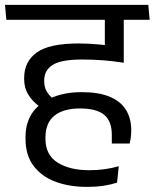

<svg xmlns="http://www.w3.org/2000/svg" viewBox="-37 -652 621 771"><path d="M331 -572.5H556L550.5 -632.5H325.5ZM460 -593.5H385V-478L460 -477.5ZM564 -572.5 558.5 -632.5H-17L-11.5 -572.5ZM384 -591.5V-422L460 -401V-591.5ZM122 -224 176 -255.5Q158 -271 149.2 -287.5Q140.5 -304 140.5 -325.5V-329Q140.5 -370 174.8 -391.5Q209 -413 293.5 -413Q336.5 -413 377.8 -409.8Q419 -406.5 460 -400V-460Q415 -468 368.2 -472.8Q321.5 -477.5 279 -477.5Q160.5 -477.5 110.2 -441Q60 -404.5 60 -339V-334Q60 -299.5 76.2 -272.5Q92.5 -245.5 122 -224ZM433 81.5 440 15.5Q412 23.5 382.8 27.5Q353.5 31.5 321 31.5Q243.5 31.5 194.5 1Q145.5 -29.5 145.5 -95V-99.5Q145.5 -158.5 181.5 -187.5Q217.5 -216.5 284.5 -216.5Q350 -216.5 381 -191.2Q412 -166 412 -110V-75.5H483.5Q487 -89 488.5 -102.2Q490 -115.5 490 -129Q490 -177.5 468.2 -211.8Q446.5 -246 402.5 -264Q358.5 -282 291 -282Q247.5 -282 211.5 -273.2Q175.5 -264.5 150.5 -249L141 -243.5Q104 -221.5 84.8 -185.5Q65.5 -149.5 65.5 -100.5V-94.5Q65.5 -29 97.5 13.8Q129.5 56.5 185.2 77.5Q241 98.5 312 98.5Q349 98.5 378.5 94Q408 89.5 433 81.5Z"/></svg>

Font: Anek Devanagari
Style: Regular
Weight: 400
Designer: Kailash Malviya (Devanagari) & Yesha Goshar (Latin)
Foundry: Ek Type
Version: Version 1.003